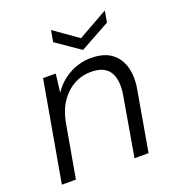

<svg xmlns="http://www.w3.org/2000/svg" viewBox="-128 -799 818 899"><g transform="rotate(-20 281.0 -349.0)"><path d="M27 0 115 -499H178L167 -407Q199 -456 249.5 -483.5Q300 -511 357 -511Q421 -511 458.5 -483Q496 -455 509 -406.5Q522 -358 511 -298L459 0H389L439 -290Q453 -366 428 -408Q403 -450 334 -450Q290 -450 251.5 -429.5Q213 -409 185 -369.5Q157 -330 145 -272L97 0ZM495 -698 485 -641 336 -559 217 -641 227 -698 346 -614Z"/></g></svg>

Font: DM Sans 20pt Light
Style: Italic
Weight: 300
Italic angle: -10°
Version: Version 4.004;gftools[0.9.30]